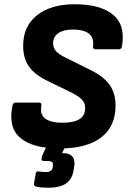

<svg xmlns="http://www.w3.org/2000/svg" viewBox="-20 -687 602 904"><path d="M261 12Q136 12 76.5 -37Q17 -86 39 -191Q42 -204 54 -204H162Q177 -204 175 -191Q167 -146 194.5 -127.5Q222 -109 273 -109Q381 -109 381 -177Q381 -201 366.5 -217Q352 -233 317 -251L202 -307Q144 -335 116.5 -373.5Q89 -412 89 -472Q89 -563 154 -615Q219 -667 332 -667Q453 -667 512.5 -617.5Q572 -568 554 -468Q551 -455 541 -455H429Q417 -455 418 -469Q423 -511 397.5 -529.5Q372 -548 324 -548Q280 -548 255 -531Q230 -514 230 -484Q230 -462 243.5 -446.5Q257 -431 290 -415L409 -356Q469 -326 496.5 -287Q524 -248 524 -189Q524 -92 456.5 -40Q389 12 261 12ZM206 197Q175 197 152 192Q138 189 140 178L148 132Q150 118 161 120Q167 121 175 122Q183 123 192 123Q210 123 218 118Q226 113 228 102L229 94Q231 81 225 76Q219 71 204 71H187Q173 71 176 58Q177 49 181 41L215 -33Q221 -45 231 -45H297Q311 -45 305 -33L272 34H279Q308 34 321.5 51Q335 68 329 99L326 117Q319 158 290 177.5Q261 197 206 197Z"/></svg>

Font: Sofia Sans ExtraBold
Style: Italic
Weight: 800
Italic angle: -9°
Designer: Botio Nikoltchev, Ani Petrova
Foundry: lettersoup
Version: Version 4.100; ttfautohint (v1.8.4.7-5d5b)